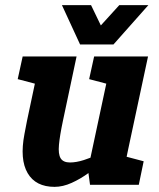

<svg xmlns="http://www.w3.org/2000/svg" viewBox="-20 -720 619 748"><path d="M85.3 -250H225.3Q213 -192 209.7 -155.8Q206.3 -119.7 216.3 -103.3Q226.3 -87 253 -87L193 8Q119 8 87.7 -45.5Q56.3 -99 75.3 -198ZM479.7 -140 322.7 -60 416.7 -500H556.7ZM225.3 -250H85.3L138.3 -500H278.3ZM322.7 -60 479.7 -140 450.7 0H330.7ZM425.3 -150 435 -146.7Q435 -146.7 420.7 -131Q406.3 -115.3 381.5 -92.3Q356.7 -69.3 325.3 -46.3Q294 -23.3 259.5 -7.7Q225 8 192 8L252 -87Q277 -87 306.7 -96.5Q336.3 -106 363.2 -118.5Q390 -131 407.7 -140.5Q425.3 -150 425.3 -150ZM440.7 0 439.3 -118.3 539.7 -91.7 520.7 0ZM125 -391.7 49 -411.7 68.3 -500H148.3ZM403.3 -391.7 327.3 -411.7 346.7 -500H426.7ZM305.3 -546.7 444.7 -700H558L422 -546.7ZM408.7 -546.7H292L221.3 -700H334.7Z"/></svg>

Font: Epunda Slab Light
Style: Italic
Weight: 300
Italic angle: -12°
Designer: Simon Atzbach
Foundry: typofactur
Version: Version 1.102